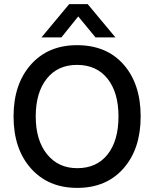

<svg xmlns="http://www.w3.org/2000/svg" viewBox="-20 -907 751 935"><path d="M356 8Q215 8 130.5 -87Q46 -182 46 -340Q46 -497 130 -592Q214 -687 355 -687Q499 -687 582 -592.5Q665 -498 665 -340Q665 -182 581.5 -87Q498 8 356 8ZM356 -88Q451 -88 504 -155Q557 -222 557 -340Q557 -457 503.5 -524Q450 -591 355 -591Q261 -591 207.5 -523.5Q154 -456 154 -340Q154 -224 209 -156Q264 -88 356 -88ZM279 -725H182L317 -887H407L542 -725H445L361 -827Z"/></svg>

Font: Hind Siliguri Medium
Style: Regular
Weight: 500
Designer: Jyotish Sonowal
Foundry: Indian Type Foundry
Version: Version 1.001;PS 1.0;hotconv 1.0.86;makeotf.lib2.5.63406; tt